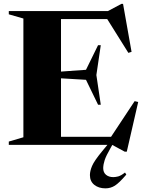

<svg xmlns="http://www.w3.org/2000/svg" viewBox="-20 -774 772 1026"><path d="M27 0V-17.5L105 -40.5V-675L27 -697.5V-715H557L629 -753.5H637.5L683 -497L666 -491.5L553 -672H306V-391.5L439.5 -401L504 -532.5H518.5L495 -373L518.5 -214.5H504L439.5 -347.5L306 -355.5V-43H573.5L699.5 -233.5L718.5 -229L657.5 36.5H646.5L580 0.5L570 18.5Q547 58.5 539.5 81.2Q532 104 531.5 124Q531.5 147.5 546.5 160Q561.5 172.5 585.5 172.5Q597 172.5 611.5 168.8Q626 165 648 148L655 159Q617 203.5 594 218Q571 232.5 543.5 232.5Q507.5 232.5 484 213.8Q460.5 195 460.5 161.5Q460.5 140 472 112.8Q483.5 85.5 526 34L554 0Z"/></svg>

Font: Newsreader 72pt
Style: Bold
Weight: 700
Designer: Hugues Gentile
Foundry: Production Type
Version: Version 1.003; ttfautohint (v1.8.3)